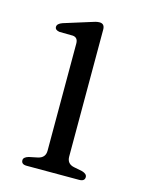

<svg xmlns="http://www.w3.org/2000/svg" viewBox="-79 -504 411 553"><g transform="rotate(15 126.5 -227.0)"><path d="M165.5 -436V-57.5Q165.5 -36 186.5 -31.5L212 -26.5Q227 -22 227 -12.5Q227 0 210.5 0H54Q38 0 38 -12.5Q38 -21.5 53 -26L79.5 -31.5Q101 -36.5 101 -57.5V-377Q101 -395 85.5 -396.5L45.5 -397Q32 -399 32 -408.5Q32 -418 47.5 -423.5L122.5 -447Q131.5 -450 138 -451.8Q144.5 -453.5 150 -453.5Q165.5 -453.5 165.5 -436Z"/></g></svg>

Font: Fraunces 72pt S050 Light
Style: Regular
Weight: 300
Version: Version 1.000; ttfautohint (v1.8.3)